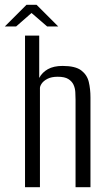

<svg xmlns="http://www.w3.org/2000/svg" viewBox="-51 -778 441 798"><path d="M53 0V-630H112V-454Q124 -477 148 -490.5Q172 -504 209 -504Q262 -504 286.5 -485.5Q311 -467 318 -437.5Q325 -408 325 -373V0H263V-364Q263 -379 262 -395.5Q261 -412 254.5 -426Q248 -440 233 -449.5Q218 -459 189 -459Q163 -459 146.5 -450.5Q130 -442 122.5 -431Q115 -420 115 -412V0ZM-31 -668 59 -758H101L191 -668H145L80 -724L16 -668Z"/></svg>

Font: Alumni Sans Thin
Style: Regular
Weight: 400
Version: Version 1.018